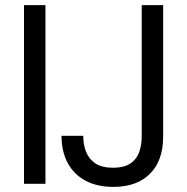

<svg xmlns="http://www.w3.org/2000/svg" viewBox="-20 -720 733 752"><path d="M74 0V-700H158V0ZM424 12Q361 12 315.5 -12Q270 -36 245.5 -81Q221 -126 221 -188H306Q306 -153 317.5 -124.5Q329 -96 354.5 -79.5Q380 -63 423 -63Q465 -63 489.5 -79Q514 -95 524.5 -122.5Q535 -150 535 -185V-700H619V-185Q619 -91 567.5 -39.5Q516 12 424 12Z"/></svg>

Font: DM Sans 18pt
Style: Regular
Weight: 400
Designer: Colophon Foundry, Jonny Pinhorn
Foundry: Colophon Foundry
Version: Version 4.004;gftools[0.9.30]